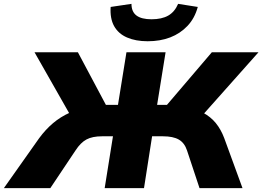

<svg xmlns="http://www.w3.org/2000/svg" viewBox="-54 -976 1361 996"><path d="M-34 0 149 -259Q182 -304 221 -337Q260 -370 308 -391.5Q356 -413 414 -423L315 -371L125 -705H350L506 -412L483 -432H558L602 -705H805L761 -432H837L795 -412L1045 -705H1287L990 -371L904 -423Q959 -413 999 -391.5Q1039 -370 1065.5 -337.5Q1092 -305 1109 -260L1204 0H981L916 -196Q903 -235 873.5 -252Q844 -269 791 -269H735L693 0H489L532 -269H476Q425 -269 394.5 -252.5Q364 -236 338 -196L207 0ZM712 -762Q650 -762 605 -781.5Q560 -801 538 -840.5Q516 -880 520 -940L628 -956Q628 -915 654 -895.5Q680 -876 732 -876Q785 -876 818.5 -895Q852 -914 870 -956L972 -940Q956 -881 918.5 -841.5Q881 -802 829 -782Q777 -762 712 -762Z"/></svg>

Font: Nunito Sans 7pt SemiExpanded Black
Style: Italic
Weight: 900
Width: 6
Italic angle: -9°
Designer: Vernon Adams
Foundry: Vernon Adams
Version: Version 3.101;gftools[0.9.27]